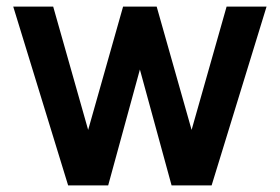

<svg xmlns="http://www.w3.org/2000/svg" viewBox="-20 -560 845 580"><path d="M402.6 -350 306.8 0H185.8L20 -540H140.7L246.3 -167.6L351.8 -540H453.3L558.8 -167.6L664.5 -540H785.2L619.3 0H498.3Z"/></svg>

Font: Vela Sans GX ExtLt
Style: Regular
Weight: 200
Designer: Principal design: Mikhail Sharanda - project Manrope.
Design modification: Ravid Balaliev
Foundry: Mikhail Sharanda
Version: Version 1.001